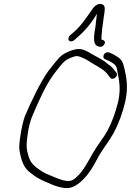

<svg xmlns="http://www.w3.org/2000/svg" viewBox="-20 -908 665 975"><path d="M106 -317C91 -276 73 -172 79 -144C88 -92 100 -54 139 -27C160 -10 184 4 211 15L246 30C266 38 293 47 319 47C332 47 345 44 357 38C399 16 435 -30 460 -76L484 -120C508 -159 535 -193 558 -234C583 -282 602 -332 616 -392C631 -459 624 -508 613 -555C604 -587 605 -600 577 -619C564 -628 553 -634 545 -637L533 -642C528 -643 524 -643 519 -641C503 -635 501 -613 512 -608L524 -603C531 -600 541 -595 552 -588C572 -574 573 -566 577 -540C586 -498 594 -453 580 -392C567 -337 549 -288 526 -245C503 -203 475 -172 452 -131C428 -90 405 -42 372 -12C359 1 347 11 327 11C318 11 309 10 299 7C275 0 253 -10 231 -19C205 -28 186 -42 165 -57C145 -73 133 -88 125 -114C114 -151 112 -169 121 -230C126 -265 134 -292 141 -311C149 -331 162 -361 180 -400C209 -463 224 -490 253 -531C270 -552 292 -584 312 -600C321 -608 361 -626 374 -623C403 -617 426 -601 448 -587C480 -568 514 -552 532 -523L540 -513C542 -510 546 -508 551 -508C564 -508 581 -525 571 -539L563 -549C551 -565 544 -572 526 -584C503 -606 470 -619 442 -636C426 -646 407 -657 385 -659C358 -662 307 -639 290 -624C270 -606 245 -572 226 -548C189 -499 134 -384 106 -317ZM342 -698C347 -698 353 -701 357 -704L370 -716C409 -748 445 -791 472 -838L470 -818C468 -805 467 -791 465 -774C458 -733 448 -683 477 -673C489 -668 501 -669 509 -682C520 -699 506 -704 496 -707L495 -708C495 -738 502 -787 507 -822C511 -848 518 -877 502 -885C483 -894 463 -881 453 -867C422 -824 391 -774 350 -741L336 -729C326 -719 321 -698 342 -698Z"/></svg>

Font: Stray Cat
Style: Obl
Weight: 400
Version: Version 1.0